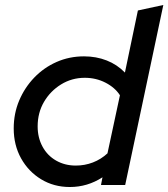

<svg xmlns="http://www.w3.org/2000/svg" viewBox="-20 -742 675 770"><path d="M260 8Q196 8 145 -23Q94 -54 64.5 -107Q35 -160 35 -227Q35 -287 57 -339Q79 -391 117.5 -431Q156 -471 207 -493.5Q258 -516 317 -516Q366 -516 408 -499.5Q450 -483 481 -451L533 -700L635 -722L482 0H385L391 -31Q331 8 260 8ZM284 -78Q320 -78 352.5 -90.5Q385 -103 411 -127L461 -360Q441 -391 403 -410.5Q365 -430 320 -430Q268 -430 225 -403.5Q182 -377 156.5 -333.5Q131 -290 131 -235Q131 -190 150.5 -154Q170 -118 205 -98Q240 -78 284 -78Z"/></svg>

Font: Red Hat Display SemiBold
Style: Italic
Weight: 600
Italic angle: -12°
Designer: Pentagram, MCKL
Foundry: Pentagram, MCKL
Version: Version 1.023